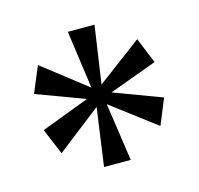

<svg xmlns="http://www.w3.org/2000/svg" viewBox="-67 -831 548 528"><g transform="rotate(-15 206.5 -567.5)"><path d="M168 -375H244L220 -540L347 -444L377 -517L241 -568L377 -618L347 -691L220 -596L244 -760H168L191 -595L65 -693L34 -619L171 -568L34 -516L65 -442L191 -540Z"/></g></svg>

Font: Noto Serif Myanmar Condensed
Style: Regular
Weight: 400
Width: 3
Designer: Ben Mitchell and the Monotype Design Team
Foundry: Monotype Imaging Inc.
Version: Version 2.106